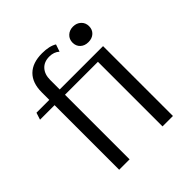

<svg xmlns="http://www.w3.org/2000/svg" viewBox="-182 -816 952 952"><g transform="rotate(-45 294.0 -339.5)"><path d="M494 0H421V-453H190V0H117V-453H15L27 -490H117V-543Q117 -609 152.5 -644Q188 -679 255 -679Q306 -679 335 -661L322 -623Q301 -642 269 -642Q232 -642 211 -619Q190 -596 190 -557V-490H494ZM515 -609Q515 -585 499 -570Q483 -555 457 -555Q431 -555 415 -570Q399 -585 399 -609Q399 -633 415.5 -648.5Q432 -664 457 -664Q482 -664 498.5 -648.5Q515 -633 515 -609Z"/></g></svg>

Font: Fahkwang Light
Style: Regular
Weight: 300
Version: Version 1.000; ttfautohint (v1.6)